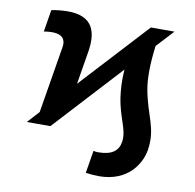

<svg xmlns="http://www.w3.org/2000/svg" viewBox="-82 -637 926 914"><g transform="rotate(10 381.0 -179.5)"><path d="M186.1 0 486.5 -326.3C482.6 -269.9 485.8 -228.7 490.8 -193.2C505.7 -92.3 545.1 -45.5 535.2 15.6C528.1 59.3 496.4 83.1 431.1 83.1C425.8 83.1 415.8 82.4 408.7 80.3L390.6 189.6C412.6 192.8 435.4 194.6 454.5 194.6C596.9 194.6 652.3 95.9 662.6 32.7C680.8 -76 631.7 -129.6 610.1 -253.6C601.2 -305.4 601.6 -372.5 612.9 -462.4L689.6 -545.5H575.6L275.9 -220.5L302.2 -379.6C317.8 -473.7 298.7 -552.6 173.3 -552.6C149.5 -552.6 114.7 -549 94.5 -544.7L77.1 -438.2C90.2 -440.3 103.7 -441.8 115.8 -441.8C154.5 -441.8 185.7 -428.3 177.6 -379.6L124.3 -57.2L72.1 0Z"/></g></svg>

Font: Margiela Sans
Style: Bold Italic
Weight: 700
Italic angle: -9.39999°
Designer: Stefan Endress, Andreas Faust
Version: Version 1.100;FEAKit 1.0